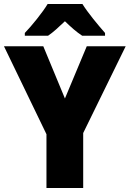

<svg xmlns="http://www.w3.org/2000/svg" viewBox="-20 -947 653 967"><path d="M395 -927H220C195 -885 139 -816 105 -781V-767H222C250 -786 274 -809 307 -840C339 -809 365 -786 394 -767H509V-781C473 -822 423 -882 395 -927ZM307 -451 198 -714H0L214 -271V0H399V-277L613 -714H417Z"/></svg>

Font: Noto Sans Khmer SemiCondensed Black
Style: Regular
Weight: 900
Width: 4
Designer: Danh Hong and the Monotype Design Team
Foundry: Monotype Imaging Inc.
Version: Version 2.004